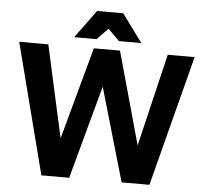

<svg xmlns="http://www.w3.org/2000/svg" viewBox="-59 -963 1097 1025"><g transform="rotate(5 489.5 -450.0)"><path d="M200 0 20 -700H176L285 -206L420 -700H560L698 -204L816 -700H960L779 0H630L485 -500L349 0ZM310 -750 420 -900H560L670 -750H550L489 -811L430 -750Z"/></g></svg>

Font: Golos Text SemiBold
Style: Regular
Weight: 600
Designer: A.Korolkova, Vitaly Kuzmin
Foundry: ParaType Ltd
Version: Version 2.004